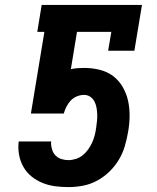

<svg xmlns="http://www.w3.org/2000/svg" viewBox="-20 -755 640 783"><path d="M259 8Q232 8 205 4.5Q178 1 153.5 -9Q129 -19 109 -35Q89 -51 76 -73.5Q63 -96 58 -122.5Q53 -149 56 -176L57 -178H189L188 -169Q189 -155 193.5 -142Q198 -129 208 -119.5Q218 -110 231.5 -106Q245 -102 259 -102Q274 -102 289.5 -107Q305 -112 317.5 -122Q330 -132 339.5 -145.5Q349 -159 355.5 -173Q362 -187 366 -202.5Q370 -218 372 -233Q374 -247 375.5 -261Q377 -275 376.5 -289Q376 -303 373.5 -316.5Q371 -330 365 -341.5Q359 -353 348 -360.5Q337 -368 323 -368Q308 -368 293.5 -362Q279 -356 268.5 -345Q258 -334 251 -320Q244 -306 240 -292H106L161 -625H132L150 -735H559L528 -548H421L434 -625H294L269 -473Q283 -476 296 -477Q309 -478 323 -478Q355 -478 386 -470.5Q417 -463 441 -445Q465 -427 480.5 -400Q496 -373 502.5 -343Q509 -313 508.5 -280Q508 -247 502 -215Q497 -186 488.5 -157.5Q480 -129 464 -102.5Q448 -76 425 -54Q402 -32 374.5 -17.5Q347 -3 317.5 2.5Q288 8 259 8Z"/></svg>

Font: Iosevka Slab XBdEx
Style: Italic
Weight: 800
Width: 7
Italic angle: -9°
Monospace: yes
Designer: Belleve Invis
Foundry: Belleve Invis
Version: Version 11.1.1; ttfautohint (v1.8.3)